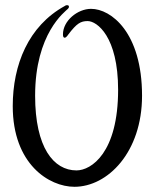

<svg xmlns="http://www.w3.org/2000/svg" viewBox="-20 -717 596 738"><path d="M526 -349C526 -592 407 -683 330 -683C278 -683 222 -637 222 -585C222 -576 224 -572 229 -572C232 -572 237 -576 243 -585C275 -627 290 -636 317 -636C353 -636 434 -576 434 -372C434 -130 331 -62 274 -62C186 -62 115 -150 115 -349C115 -589 230 -672 241 -683C244 -686 245 -688 245 -691C245 -695 243 -697 238 -697C234 -697 233 -697 229 -694C89 -617 29 -468 29 -309C29 -86 169 1 266 1C394 1 526 -132 526 -349Z"/></svg>

Font: Engagement
Style: Regular
Weight: 400
Designer: Astigmatic (AOETI)
Foundry: Astigmatic (AOETI)
Version: Version 1.000